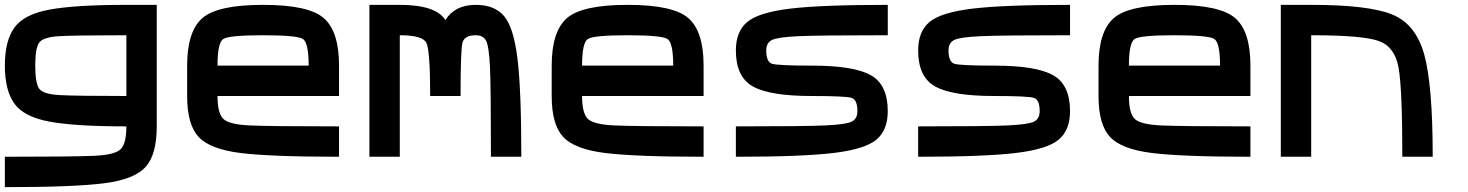

<svg xmlns="http://www.w3.org/2000/svg" viewBox="-20 -645 6040 790"><path d="M500 -250V-500Q289.1 -500 222.7 -496.1Q156.2 -492.2 140.6 -468.8Q125 -445.3 125 -375Q125 -304.7 140.6 -281.2Q156.2 -257.8 222.7 -253.9Q289.1 -250 500 -250ZM0 0Q281.2 0 367.2 -3.9Q453.1 -7.8 476.6 -31.2Q500 -54.7 500 -125Q289.1 -125 183.6 -144.5Q78.1 -164.1 39.1 -218.8Q0 -273.4 0 -375Q0 -476.6 39.1 -531.2Q78.1 -585.9 183.6 -605.5Q289.1 -625 500 -625H625V-125Q625 -7.8 578.1 43Q531.2 93.8 406.2 109.4Q281.2 125 0 125Z M1250 -375Q1250 -468.8 1226.6 -484.4Q1203.1 -500 1062.5 -500Q921.9 -500 898.4 -484.4Q875 -468.8 875 -375ZM750 -250V-375Q750 -515.6 812.5 -570.3Q875 -625 1062.5 -625Q1250 -625 1312.5 -570.3Q1375 -515.6 1375 -375V-250H875Q875 -179.7 898.4 -156.2Q921.9 -132.8 1007.8 -128.9Q1093.8 -125 1375 -125V0Q1093.8 0 968.8 -15.6Q843.8 -31.2 796.9 -82Q750 -132.8 750 -250Z M1625 0H1500V-625H1625Q1773.4 -625 1812.5 -562.5Q1851.6 -625 1937.5 -625Q2015.6 -625 2054.7 -578.1Q2093.8 -531.2 2109.4 -402.3Q2125 -273.4 2125 0H2000Q2000 -281.2 1996.1 -367.2Q1992.2 -453.1 1980.5 -476.6Q1968.8 -500 1937.5 -500Q1890.6 -500 1882.8 -468.8Q1875 -437.5 1875 -250H1750Q1750 -437.5 1734.4 -468.8Q1718.8 -500 1625 -500Z M2750 -375Q2750 -468.8 2726.6 -484.4Q2703.1 -500 2562.5 -500Q2421.9 -500 2398.4 -484.4Q2375 -468.8 2375 -375ZM2250 -250V-375Q2250 -515.6 2312.5 -570.3Q2375 -625 2562.5 -625Q2750 -625 2812.5 -570.3Q2875 -515.6 2875 -375V-250H2375Q2375 -179.7 2398.4 -156.2Q2421.9 -132.8 2507.8 -128.9Q2593.8 -125 2875 -125V0Q2593.8 0 2468.8 -15.6Q2343.8 -31.2 2296.9 -82Q2250 -132.8 2250 -250Z M3007.8 -125Q3289.1 -125 3375 -128.9Q3460.9 -132.8 3484.4 -144.5Q3507.8 -156.2 3507.8 -187.5Q3507.8 -234.4 3484.4 -242.2Q3460.9 -250 3320.3 -250Q3148.4 -250 3078.1 -289.1Q3007.8 -328.1 3007.8 -437.5Q3007.8 -515.6 3054.7 -554.7Q3101.6 -593.8 3230.5 -609.4Q3359.4 -625 3632.8 -625V-500Q3351.6 -500 3265.6 -496.1Q3179.7 -492.2 3156.2 -480.5Q3132.8 -468.8 3132.8 -437.5Q3132.8 -390.6 3156.2 -382.8Q3179.7 -375 3320.3 -375Q3492.2 -375 3562.5 -335.9Q3632.8 -296.9 3632.8 -187.5Q3632.8 -109.4 3585.9 -70.3Q3539.1 -31.2 3410.2 -15.6Q3281.2 0 3007.8 0Z M3757.8 -125Q4039.1 -125 4125 -128.9Q4210.9 -132.8 4234.4 -144.5Q4257.8 -156.2 4257.8 -187.5Q4257.8 -234.4 4234.4 -242.2Q4210.9 -250 4070.3 -250Q3898.4 -250 3828.1 -289.1Q3757.8 -328.1 3757.8 -437.5Q3757.8 -515.6 3804.7 -554.7Q3851.6 -593.8 3980.5 -609.4Q4109.4 -625 4382.8 -625V-500Q4101.6 -500 4015.6 -496.1Q3929.7 -492.2 3906.2 -480.5Q3882.8 -468.8 3882.8 -437.5Q3882.8 -390.6 3906.2 -382.8Q3929.7 -375 4070.3 -375Q4242.2 -375 4312.5 -335.9Q4382.8 -296.9 4382.8 -187.5Q4382.8 -109.4 4335.9 -70.3Q4289.1 -31.2 4160.2 -15.6Q4031.2 0 3757.8 0Z M5000 -375Q5000 -468.8 4976.6 -484.4Q4953.1 -500 4812.5 -500Q4671.9 -500 4648.4 -484.4Q4625 -468.8 4625 -375ZM4500 -250V-375Q4500 -515.6 4562.5 -570.3Q4625 -625 4812.5 -625Q5000 -625 5062.5 -570.3Q5125 -515.6 5125 -375V-250H4625Q4625 -179.7 4648.4 -156.2Q4671.9 -132.8 4757.8 -128.9Q4843.8 -125 5125 -125V0Q4843.8 0 4718.8 -15.6Q4593.8 -31.2 4546.9 -82Q4500 -132.8 4500 -250Z M5375 0H5250V-625H5375Q5609.4 -625 5707 -585.9Q5804.7 -546.9 5839.8 -421.9Q5875 -296.9 5875 0H5750Q5750 -281.2 5734.4 -367.2Q5718.8 -453.1 5652.3 -476.6Q5585.9 -500 5375 -500Z"/></svg>

Font: CraftyPE
Style: Regular
Weight: 400
Designer: Erek Butcher
Foundry: Haunted Coop
Version: Version 0.018;April 4, 2024;FontCreator 15.0.0.2962 64-bit